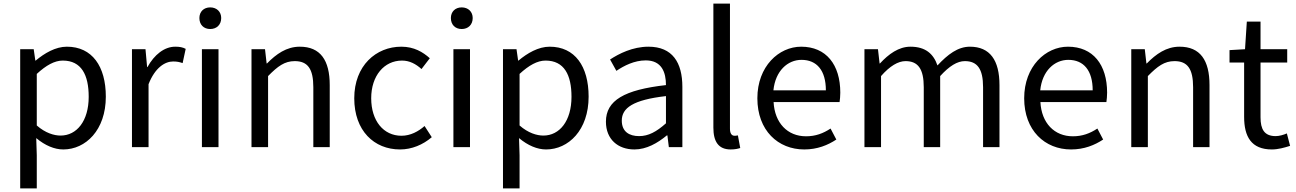

<svg xmlns="http://www.w3.org/2000/svg" viewBox="-20 -816 7190 1065"><path d="M92 229H184V45L181 -50C230 -9 282 13 331 13C455 13 567 -94 567 -280C567 -448 491 -557 351 -557C288 -557 227 -521 178 -480H176L167 -543H92ZM316 -64C280 -64 232 -78 184 -120V-406C236 -454 283 -480 328 -480C432 -480 472 -400 472 -279C472 -145 406 -64 316 -64Z M712 0H804V-349C840 -441 895 -475 940 -475C963 -475 975 -472 993 -466L1010 -545C993 -554 976 -557 952 -557C892 -557 836 -513 798 -444H796L787 -543H712Z M1100 0H1192V-543H1100ZM1146 -655C1182 -655 1207 -679 1207 -716C1207 -751 1182 -775 1146 -775C1110 -775 1086 -751 1086 -716C1086 -679 1110 -655 1146 -655Z M1375 0H1467V-394C1521 -449 1559 -477 1615 -477C1687 -477 1718 -434 1718 -332V0H1809V-344C1809 -482 1757 -557 1643 -557C1569 -557 1512 -516 1461 -464H1459L1450 -543H1375Z M2199 13C2264 13 2326 -13 2375 -55L2335 -117C2301 -87 2257 -63 2207 -63C2107 -63 2039 -146 2039 -271C2039 -396 2111 -480 2210 -480C2252 -480 2287 -461 2318 -433L2364 -493C2326 -527 2277 -557 2206 -557C2066 -557 1945 -452 1945 -271C1945 -91 2055 13 2199 13Z M2495 0H2587V-543H2495ZM2541 -655C2577 -655 2602 -679 2602 -716C2602 -751 2577 -775 2541 -775C2505 -775 2481 -751 2481 -716C2481 -679 2505 -655 2541 -655Z M2770 229H2862V45L2859 -50C2908 -9 2960 13 3009 13C3133 13 3245 -94 3245 -280C3245 -448 3169 -557 3029 -557C2966 -557 2905 -521 2856 -480H2854L2845 -543H2770ZM2994 -64C2958 -64 2910 -78 2862 -120V-406C2914 -454 2961 -480 3006 -480C3110 -480 3150 -400 3150 -279C3150 -145 3084 -64 2994 -64Z M3499 13C3566 13 3627 -22 3679 -65H3682L3690 0H3765V-334C3765 -469 3710 -557 3577 -557C3489 -557 3413 -518 3364 -486L3399 -423C3442 -452 3499 -481 3562 -481C3651 -481 3674 -414 3674 -344C3443 -318 3341 -259 3341 -141C3341 -43 3408 13 3499 13ZM3525 -61C3471 -61 3429 -85 3429 -147C3429 -217 3491 -262 3674 -283V-132C3621 -85 3577 -61 3525 -61Z M4033 13C4058 13 4073 9 4086 5L4073 -65C4063 -63 4059 -63 4054 -63C4040 -63 4029 -74 4029 -102V-796H3937V-108C3937 -31 3965 13 4033 13Z M4441 13C4514 13 4572 -11 4619 -42L4587 -103C4546 -76 4504 -60 4451 -60C4348 -60 4277 -134 4271 -250H4637C4639 -264 4641 -282 4641 -302C4641 -457 4563 -557 4424 -557C4300 -557 4181 -448 4181 -271C4181 -92 4296 13 4441 13ZM4270 -315C4281 -423 4349 -484 4426 -484C4511 -484 4561 -425 4561 -315Z M4775 0H4867V-394C4916 -450 4962 -477 5003 -477C5072 -477 5104 -434 5104 -332V0H5195V-394C5246 -450 5290 -477 5332 -477C5401 -477 5433 -434 5433 -332V0H5524V-344C5524 -482 5471 -557 5360 -557C5293 -557 5237 -514 5180 -453C5158 -517 5114 -557 5030 -557C4965 -557 4909 -516 4861 -464H4859L4850 -543H4775Z M5921 13C5994 13 6052 -11 6099 -42L6067 -103C6026 -76 5984 -60 5931 -60C5828 -60 5757 -134 5751 -250H6117C6119 -264 6121 -282 6121 -302C6121 -457 6043 -557 5904 -557C5780 -557 5661 -448 5661 -271C5661 -92 5776 13 5921 13ZM5750 -315C5761 -423 5829 -484 5906 -484C5991 -484 6041 -425 6041 -315Z M6255 0H6347V-394C6401 -449 6439 -477 6495 -477C6567 -477 6598 -434 6598 -332V0H6689V-344C6689 -482 6637 -557 6523 -557C6449 -557 6392 -516 6341 -464H6339L6330 -543H6255Z M7035 13C7069 13 7105 3 7136 -7L7118 -76C7100 -68 7076 -61 7056 -61C6993 -61 6972 -99 6972 -165V-469H7120V-543H6972V-696H6896L6886 -543L6800 -538V-469H6881V-168C6881 -59 6920 13 7035 13Z"/></svg>

Font: Source Han Sans KR
Style: Regular
Weight: 400
Designer: Ryoko NISHIZUKA 西塚涼子 (kana, bopomofo & ideographs); Paul D. Hunt (Latin, Greek & Cyrillic); Sandoll Communications 산돌커뮤니
Foundry: Adobe
Version: Version 2.004;hotconv 1.0.118;makeotfexe 2.5.65603